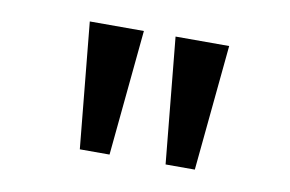

<svg xmlns="http://www.w3.org/2000/svg" viewBox="-42 -794 586 388"><g transform="rotate(10 251.0 -600.0)"><path d="M140 -471 115 -729H226L201 -471ZM316 -471 291 -729H401L376 -471Z"/></g></svg>

Font: hexlgurmukhi05
Style: Book
Weight: 400
Designer: Jelle Bosma - Monotype Design Team
Foundry: Monotype Imaging Inc.
Version: Version 2.003